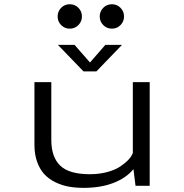

<svg xmlns="http://www.w3.org/2000/svg" viewBox="-20 -898 890 928"><path d="M317 -759.5Q292.5 -759.5 275.5 -776.8Q258.5 -794 258.5 -818.5Q258.5 -843 275.5 -860.2Q292.5 -877.5 317 -877.5Q342 -877.5 359 -860.2Q376 -843 376 -818.5Q376 -794 359 -776.8Q342 -759.5 317 -759.5ZM521 -759.5Q496 -759.5 479 -776.8Q462 -794 462 -818.5Q462 -843 479 -860.2Q496 -877.5 521 -877.5Q545.5 -877.5 562.5 -860.2Q579.5 -843 579.5 -818.5Q579.5 -794 562.5 -776.8Q545.5 -759.5 521 -759.5ZM569.5 -681 446 -553H383.5L260 -681H340.5L415 -596L489 -681ZM384 10Q345.5 10 312.2 4Q279 -2 248 -17Q217 -32 195 -55.2Q173 -78.5 159.8 -114.8Q146.5 -151 146.5 -197.5V-501H228V-221.5Q228 -139 271 -97.5Q314 -56 414 -56Q459 -56 497.5 -66.2Q536 -76.5 560.8 -93Q585.5 -109.5 600.8 -126Q616 -142.5 622 -158.5V-501H703.5V0H635L625 -80.5Q591 -38.5 529.2 -14.2Q467.5 10 384 10Z"/></svg>

Font: League Mono Wide Light
Style: Regular
Weight: 300
Width: 8
Designer: Tyler Finck
Foundry: The League of Moveable Type / Tyler Finck
Version: Version 2.210